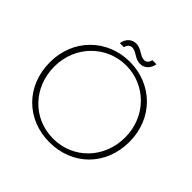

<svg xmlns="http://www.w3.org/2000/svg" viewBox="-224 -1114 1367 1367"><g transform="rotate(45 459.0 -430.5)"><path d="M313 -817H354C361 -846 378 -858 398 -858C414 -858 430 -850 444 -842L461 -832C480 -821 497 -814 519 -814C559 -814 595 -842 604 -895H563C556 -866 541 -854 521 -854C507 -854 492 -859 477 -868L445 -886C429 -894 413 -898 398 -898C357 -898 321 -869 313 -817ZM458 37C686 37 859 -128 859 -369C859 -606 682 -774 458 -774C234 -774 57 -606 57 -369C57 -128 230 37 458 37ZM458 0C254 0 101 -161 101 -369C101 -582 264 -737 458 -737C652 -737 815 -582 815 -369C815 -161 662 0 458 0Z"/></g></svg>

Font: LINE Seed JP_OTF Thin
Style: Regular
Weight: 250
Designer: LY Corporation & Fontrix & Fontworks
Version: Version 1.007